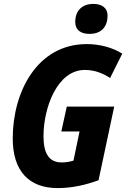

<svg xmlns="http://www.w3.org/2000/svg" viewBox="-20 -950 644 980"><path d="M437 -777C500 -777 529 -817 529 -869C529 -912 498 -930 456 -930C397 -930 364 -893 364 -838C364 -797 392 -777 437 -777ZM274 10C349 10 417 -6 483 -30L563 -406H321L293 -279H386L355 -130C334 -124 317 -121 294 -121C232 -121 202 -165 202 -254C202 -402 273 -593 413 -593C462 -593 503 -577 542 -552L604 -676C557 -706 492 -725 423 -725C171 -725 45 -483 45 -243C45 -79 126 10 274 10Z"/></svg>

Font: Noto Sans Display SemiCondensed Extra
Style: Italic
Weight: 800
Width: 4
Italic angle: -12°
Designer: Monotype Design Team
Foundry: Monotype Imaging Inc.
Version: Version 1.900